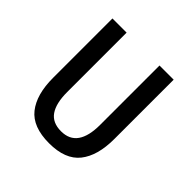

<svg xmlns="http://www.w3.org/2000/svg" viewBox="-152 -672 805 805"><g transform="rotate(45 250.5 -269.0)"><path d="M251 10Q154 10 111.5 -43.5Q69 -97 69 -196V-548H153V-196Q153 -129 176.5 -95Q200 -61 251 -61Q300 -61 324 -95Q348 -129 348 -196V-548H432V-196Q432 -97 389.5 -43.5Q347 10 251 10Z"/></g></svg>

Font: Noto Sans Thai Condensed
Style: Regular
Weight: 400
Width: 3
Designer: Monotype Design Team
Foundry: Monotype Imaging Inc.
Version: Version 2.002